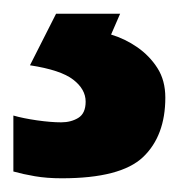

<svg xmlns="http://www.w3.org/2000/svg" viewBox="-37 -20 263 280"><path d="M204.1 122.3Q204.1 178.1 171.6 209.1Q139 240 53.2 240Q31.3 240 13.9 237Q-3.6 234 -17.5 230.1V148.5Q-3.6 152.5 16.9 155.5Q37.3 158.4 52.2 158.4Q66.6 158.4 77.2 151.9Q87.9 145.3 87.9 128.2Q87.9 110.1 69.7 96.1Q51.6 82.1 6.7 75.2L44.8 0H138.2L125 30.4Q145.1 36.4 163.1 48.8Q181.1 61.3 192.6 79.3Q204.1 97.3 204.1 122.3Z"/></svg>

Font: Noto Sans Hebrew
Style: Regular
Weight: 400
Designer: Monotype Design Team
Foundry: Monotype Imaging Inc.
Version: Version 2.003;January 10, 2023;FontCreator 14.0.0.2877 64-bi